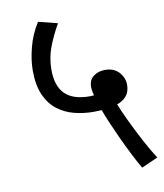

<svg xmlns="http://www.w3.org/2000/svg" viewBox="-80 -698 710 830"><g transform="rotate(-10 275.5 -282.5)"><path d="M477 67Q460 38 441 0.5Q422 -37 404 -76Q386 -115 371 -150Q356 -185 348 -208Q332 -207 312 -207Q269 -207 228 -217.5Q187 -228 154.5 -253Q122 -278 103 -321Q84 -364 84 -428Q84 -474 98 -528.5Q112 -583 143 -632L227 -611Q199 -562 181.5 -515.5Q164 -469 164 -417Q164 -347 199 -311.5Q234 -276 308 -276Q317 -276 326 -277Q320 -300 320 -313Q320 -346 341.5 -361.5Q363 -377 391 -377Q431 -377 453 -352.5Q475 -328 475 -298Q475 -267 459.5 -248.5Q444 -230 418 -221Q430 -190 452.5 -143Q475 -96 500.5 -48Q526 0 549 35Z"/></g></svg>

Font: TSCustom
Style: Regular
Weight: 400
Designer: Monotype Design Team
Foundry: Monotype Imaging Inc.
Version: Version 2.004; ttfautohint (v1.8.3) -l 8 -r 50 -G 200 -x 14 